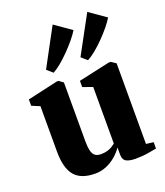

<svg xmlns="http://www.w3.org/2000/svg" viewBox="-153 -940 904 1053"><g transform="rotate(-20 299.5 -414.0)"><path d="M455 9.5Q420.5 9.5 401.8 -0.8Q383 -11 383 -41.5V-82.5Q366.5 -58 341.2 -36.5Q316 -15 285.2 -2.2Q254.5 10.5 221 10.5Q138.5 10.5 101 -33.8Q63.5 -78 63.5 -176V-440L16.5 -459.5V-496.5L193.5 -536.5H204L229 -518V-175Q229 -140 234.5 -118.8Q240 -97.5 252.5 -88.2Q265 -79 286.5 -79Q308 -79 324 -83.8Q340 -88.5 351.8 -95.8Q363.5 -103 371.5 -109.5V-440L314.5 -460V-496.5L496 -536.5H509L536.5 -518V-47.5L579.5 -42V-5Q561 -1.5 529 4Q497 9.5 455 9.5ZM394.5 -588 361.5 -617 481.5 -838 578.5 -770.5Q566 -749 544 -722.2Q522 -695.5 495.8 -668.8Q469.5 -642 443.2 -620.5Q417 -599 395.5 -588ZM194 -588 160.5 -617 279.5 -838 376.5 -770Q363 -747.5 341 -721Q319 -694.5 293 -668Q267 -641.5 241.2 -620.2Q215.5 -599 195 -588Z"/></g></svg>

Font: Merriweather 96pt Black
Style: Regular
Weight: 900
Version: Version 2.100